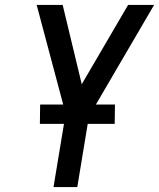

<svg xmlns="http://www.w3.org/2000/svg" viewBox="-20 -755 642 775"><path d="M196 0 245 -296 128 -735H233L310 -415L497 -735H602L339 -285L292 0ZM443 -255H141L142 -333H444Z"/></svg>

Font: Iosevka Custom Medium
Style: Italic
Weight: 500
Italic angle: -9°
Designer: Belleve Invis
Foundry: Belleve Invis
Version: Version 27.0.1